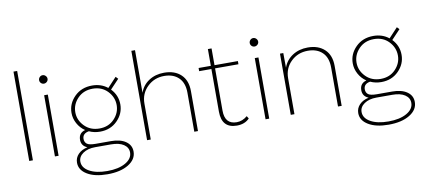

<svg xmlns="http://www.w3.org/2000/svg" viewBox="-80 -1030 3434 1545"><g transform="rotate(-10 1636.5 -257.5)"><path d="M87 -730H117V0H87Z M336.5 -602Q326 -592 312 -592Q298 -592 288 -602Q278 -612 278 -626Q278 -640 288 -650.5Q298 -661 312 -661Q326 -661 336.5 -650.5Q347 -640 347 -626Q347 -612 336.5 -602ZM297 0V-500H327V0Z M889 -546 907 -527 835 -451Q888 -396 888 -321Q888 -246 832 -189.5Q776 -133 690 -133Q642 -133 601 -152Q548 -143 548 -98Q548 -72 566.5 -57.5Q585 -43 637 -43H762Q838 -43 882.5 -12.5Q927 18 927 71Q927 135 861.5 175Q796 215 689 215Q586 215 524.5 178Q463 141 463 81Q463 41 491 12Q519 -17 567 -27Q519 -47 519 -96Q519 -152 573 -167Q534 -193 511.5 -234.5Q489 -276 489 -321Q489 -397 545.5 -453.5Q602 -510 690 -510Q763 -510 816 -468ZM491 77Q491 127 546 158Q601 189 692 189Q785 189 841.5 156.5Q898 124 898 73Q898 32 861 7.5Q824 -17 757 -17H629Q568 -17 529.5 9.5Q491 36 491 77ZM520 -321Q520 -257 567.5 -208Q615 -159 690 -159Q764 -159 811 -208Q858 -257 858 -321Q858 -386 811 -435Q764 -484 690 -484Q615 -484 567.5 -435Q520 -386 520 -321Z M1080 -730V-382Q1101 -442 1154 -476.5Q1207 -511 1278 -511Q1365 -511 1415.5 -463Q1466 -415 1466 -328V-1H1436V-320Q1436 -400 1392.5 -442.5Q1349 -485 1274 -485Q1193 -485 1136.5 -430Q1080 -375 1080 -294V0H1050V-730Z M1689 -129Q1689 -17 1786 -17Q1833 -17 1873 -51L1886 -30Q1848 10 1783 10Q1659 10 1659 -126V-474H1559V-500H1659V-637H1689V-500H1880V-474H1689Z M2057.5 -602Q2047 -592 2033 -592Q2019 -592 2009 -602Q1999 -612 1999 -626Q1999 -640 2009 -650.5Q2019 -661 2033 -661Q2047 -661 2057.5 -650.5Q2068 -640 2068 -626Q2068 -612 2057.5 -602ZM2018 0V-500H2048V0Z M2452 -510Q2538 -510 2589 -462Q2640 -414 2640 -327V0H2610V-319Q2610 -399 2566.5 -441.5Q2523 -484 2448 -484Q2366 -484 2310 -429.5Q2254 -375 2254 -293V0H2224V-500H2251L2252 -380Q2273 -440 2326.5 -475Q2380 -510 2452 -510Z M3187 -546 3205 -527 3133 -451Q3186 -396 3186 -321Q3186 -246 3130 -189.5Q3074 -133 2988 -133Q2940 -133 2899 -152Q2846 -143 2846 -98Q2846 -72 2864.5 -57.5Q2883 -43 2935 -43H3060Q3136 -43 3180.5 -12.5Q3225 18 3225 71Q3225 135 3159.5 175Q3094 215 2987 215Q2884 215 2822.5 178Q2761 141 2761 81Q2761 41 2789 12Q2817 -17 2865 -27Q2817 -47 2817 -96Q2817 -152 2871 -167Q2832 -193 2809.5 -234.5Q2787 -276 2787 -321Q2787 -397 2843.5 -453.5Q2900 -510 2988 -510Q3061 -510 3114 -468ZM2789 77Q2789 127 2844 158Q2899 189 2990 189Q3083 189 3139.5 156.5Q3196 124 3196 73Q3196 32 3159 7.5Q3122 -17 3055 -17H2927Q2866 -17 2827.5 9.5Q2789 36 2789 77ZM2818 -321Q2818 -257 2865.5 -208Q2913 -159 2988 -159Q3062 -159 3109 -208Q3156 -257 3156 -321Q3156 -386 3109 -435Q3062 -484 2988 -484Q2913 -484 2865.5 -435Q2818 -386 2818 -321Z"/></g></svg>

Font: Human Sans ExtraLight
Style: Regular
Weight: 200
Designer: Tim Radville
Foundry: Continuum
Version: Version 1.000;FEAKit 1.0